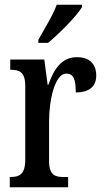

<svg xmlns="http://www.w3.org/2000/svg" viewBox="-20 -786 436 806"><path d="M141 -619V-606H182C232 -648 304 -721 324 -756V-766H218C202 -721 168 -668 141 -619ZM21 0H266V-43H245C212 -43 186 -51 186 -110V-276C186 -368 211 -477 258 -477C289 -477 298 -453 298 -398C356 -398 384 -424 384 -469C384 -515 358 -546 303 -546C238 -546 206 -495 183 -430H180L166 -536H23V-493H26C61 -493 86 -484 86 -425V-115C86 -52 59 -43 24 -43H21Z"/></svg>

Font: Noto Serif Bengali ExtraCondensed Medium
Style: Regular
Weight: 500
Width: 2
Designer: Juan Bruce, Universal Thirst, Indian Type Foundry and the Monotype Design Team.
Foundry: Monotype Imaging Inc.
Version: Version 2.003